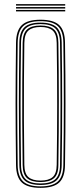

<svg xmlns="http://www.w3.org/2000/svg" viewBox="-20 -900 390 925"><path d="M175.2 5Q112.8 5 85.4 -20.6Q58 -46.2 57.2 -105Q56.2 -191.2 55.6 -263.6Q55 -336 55 -403.2Q55 -470.5 55.6 -541Q56.2 -611.5 57.2 -694Q58 -753.5 85.4 -779.2Q112.8 -805 175.2 -805Q238 -805 265.2 -779.2Q292.5 -753.5 293.2 -694Q294.5 -611.5 295 -541Q295.5 -470.5 295.5 -403.2Q295.5 -336 295 -263.6Q294.5 -191.2 293.2 -105Q292.5 -46.2 265.2 -20.6Q238 5 175.2 5ZM175.2 -2Q233.5 -2 259 -26Q284.5 -50 285.2 -105Q286.5 -191.2 287 -263.6Q287.5 -336 287.5 -403.2Q287.5 -470.5 287 -541Q286.5 -611.5 285.2 -694Q284.5 -749.8 259 -773.9Q233.5 -798 175.2 -798Q117 -798 91.5 -773.9Q66 -749.8 65.2 -694Q64.2 -611.5 63.6 -541Q63 -470.5 63 -403.2Q63 -336 63.6 -263.6Q64.2 -191.2 65.2 -105Q66 -50 91.6 -26Q117.2 -2 175.2 -2ZM175.2 -9Q121.5 -9 97.8 -31.4Q74 -53.8 73.2 -105Q72.2 -191.2 71.6 -263.6Q71 -336 71 -403.2Q71 -470.5 71.6 -541Q72.2 -611.5 73.2 -694Q74 -746 97.8 -768.5Q121.5 -791 175.2 -791Q229 -791 252.8 -768.5Q276.5 -746 277.2 -694Q278.5 -611.5 279 -541Q279.5 -470.5 279.5 -403.2Q279.5 -336 279 -263.6Q278.5 -191.2 277.2 -105Q276.5 -53.8 252.8 -31.4Q229 -9 175.2 -9ZM175.2 -16Q223.8 -16 246.2 -36.4Q268.8 -56.8 269.2 -105Q270.5 -191.2 271 -263.6Q271.5 -336 271.5 -403.2Q271.5 -470.5 271 -541Q270.5 -611.5 269.2 -694Q268.5 -742.2 246.6 -763.1Q224.8 -784 175.2 -784Q125.8 -784 103.9 -763.1Q82 -742.2 81.2 -694Q80.2 -611.5 79.6 -541Q79 -470.5 79 -403.2Q79 -336 79.6 -263.6Q80.2 -191.2 81.2 -105Q81.8 -56.8 104.2 -36.4Q126.8 -16 175.2 -16ZM175.2 -23Q133 -23 111.4 -40.8Q89.8 -58.5 89.2 -105Q87.8 -220 87.2 -316.8Q86.8 -413.5 87.4 -504.6Q88 -595.8 89.2 -694Q89.8 -739.5 110.6 -758.2Q131.5 -777 175.2 -777Q219.2 -777 240 -758.2Q260.8 -739.5 261.2 -694Q262.2 -625.5 262.8 -556.6Q263.2 -487.8 263.4 -416.1Q263.5 -344.5 263 -267.4Q262.5 -190.2 261.2 -105Q260.8 -58.5 239.1 -40.8Q217.5 -23 175.2 -23ZM175.2 -30Q214 -30 233.4 -46.6Q252.8 -63.2 253.2 -106Q254.2 -183.5 254.9 -254.2Q255.5 -325 255.5 -394.6Q255.5 -464.2 255 -537.5Q254.5 -610.8 253.2 -693Q252.8 -736.2 233.4 -753.1Q214 -770 175.2 -770Q136.8 -770 117.2 -753.1Q97.8 -736.2 97.2 -693Q96 -603 95.4 -511.1Q94.8 -419.2 95.2 -319.6Q95.8 -220 97.2 -106Q97.8 -63.2 117.2 -46.6Q136.8 -30 175.2 -30ZM57.2 -873V-880H294.2V-873ZM57.2 -845V-852H294.2V-845ZM57.2 -859V-866H294.2V-859Z"/></svg>

Font: Big Shoulders Inline Text SC Thin
Style: Regular
Weight: 100
Designer: Patric King
Foundry: XO Type Co
Version: Version 2.002